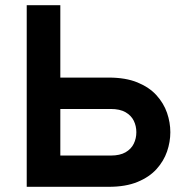

<svg xmlns="http://www.w3.org/2000/svg" viewBox="-20 -720 720 740"><path d="M83 0V-700H212.5V-421H399Q464.5 -421 510 -402.2Q555.5 -383.5 583.2 -352.8Q611 -322 623.8 -285Q636.5 -248 636.5 -210.5Q636.5 -173 623.8 -136Q611 -99 583.2 -68.2Q555.5 -37.5 510 -18.8Q464.5 0 399 0ZM212.5 -120.5H407Q442 -120.5 463.8 -133Q485.5 -145.5 495.5 -166Q505.5 -186.5 505.5 -210.5Q505.5 -234.5 495.5 -254.8Q485.5 -275 463.8 -287.5Q442 -300 407 -300H212.5Z"/></svg>

Font: Undotted
Style: Bold
Weight: 700
Designer: Delve Withrington, Dave Bailey, Thomas Jockin
Foundry: Delve Fonts LLC
Version: Version 4.000